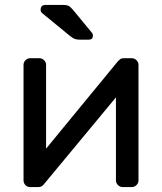

<svg xmlns="http://www.w3.org/2000/svg" viewBox="-20 -755 654 775"><path d="M75 0ZM475 0Q464 0 456 -8Q448 -16 448 -27V-362L157 -11Q149 0 135 0H101Q90 0 82.5 -8Q75 -16 75 -27V-493Q75 -504 83 -512Q91 -520 102 -520H139Q150 -520 158 -512Q166 -504 166 -493V-155L457 -509Q462 -514 466.5 -517Q471 -520 479 -520H512Q523 -520 531 -512Q539 -504 539 -493V-27Q539 -16 531 -8Q523 0 512 0ZM350 -624Q355 -619 355 -611Q355 -595 339 -595H302Q286 -595 277 -600Q268 -605 260 -612L149 -703Q144 -708 144 -715Q144 -735 163 -735H237Q248 -735 255.5 -732Q263 -729 274 -716Z"/></svg>

Font: Rubik
Style: Regular
Weight: 400
Designer: Hubert & Fischer
Foundry: Hubert & Fischer
Version: Version 1.002; ttfautohint (v1.6)